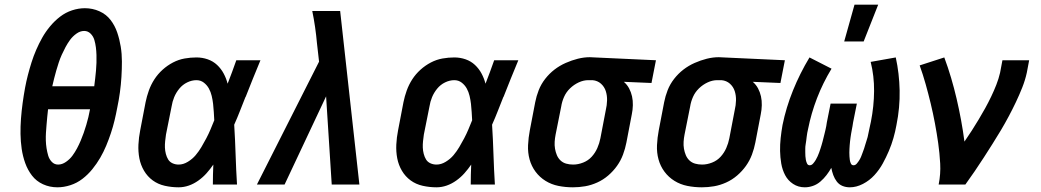

<svg xmlns="http://www.w3.org/2000/svg" viewBox="-20 -787 4440 819"><path d="M225 12Q192 12 163.5 -1Q135 -14 116.5 -38Q98 -62 87.5 -91.5Q77 -121 72.5 -152Q68 -183 67.5 -215.5Q67 -248 69.5 -281Q72 -314 76.5 -347Q81 -380 87 -413Q92 -440 99 -467Q106 -494 114.5 -521Q123 -548 134.5 -574.5Q146 -601 160 -626Q174 -651 193.5 -674.5Q213 -698 236.5 -716Q260 -734 287.5 -743Q315 -752 342 -752Q375 -752 404 -739Q433 -726 451.5 -702Q470 -678 480 -648.5Q490 -619 495 -588Q500 -557 500 -524.5Q500 -492 498 -459Q496 -426 491.5 -393Q487 -360 480 -327Q475 -300 468.5 -273Q462 -246 453 -219Q444 -192 433 -165.5Q422 -139 407.5 -114Q393 -89 374 -65.5Q355 -42 331.5 -24Q308 -6 280 3Q252 12 225 12ZM382 -419Q384 -435 386 -452Q388 -469 389.5 -486Q391 -503 391.5 -519.5Q392 -536 391.5 -552.5Q391 -569 389 -585Q387 -601 382.5 -616.5Q378 -632 366.5 -643.5Q355 -655 339 -655Q322 -655 306 -643.5Q290 -632 279 -617Q268 -602 259.5 -586Q251 -570 243.5 -553.5Q236 -537 230.5 -520Q225 -503 220 -486Q215 -469 211 -452.5Q207 -436 203 -419ZM228 -85Q245 -85 261.5 -96.5Q278 -108 289 -123Q300 -138 308.5 -154Q317 -170 324 -186.5Q331 -203 337 -220Q343 -237 348 -254Q353 -271 357 -287.5Q361 -304 364 -321H185Q183 -305 181.5 -288Q180 -271 178.5 -254Q177 -237 176 -220.5Q175 -204 175.5 -187.5Q176 -171 178.5 -155Q181 -139 185.5 -123.5Q190 -108 201 -96.5Q212 -85 228 -85Z M742 12Q712 12 683 5.5Q654 -1 631.5 -17.5Q609 -34 594.5 -58.5Q580 -83 574.5 -111.5Q569 -140 570.5 -170.5Q572 -201 578 -231L601 -351Q606 -376 615 -401Q624 -426 638.5 -448.5Q653 -471 673.5 -489.5Q694 -508 718 -520.5Q742 -533 767.5 -537.5Q793 -542 818 -542Q843 -542 866 -534Q889 -526 906 -510Q923 -494 934 -473.5Q945 -453 951 -430Q961 -455 970 -480Q979 -505 988 -530H1091Q1075 -491 1059 -452Q1043 -413 1028 -374L1027 -373Q1015 -343 1003.5 -313.5Q992 -284 979 -255Q983 -191 985 -127.5Q987 -64 991 0H888Q888 -21 888.5 -42.5Q889 -64 890 -85Q877 -66 861.5 -48.5Q846 -31 826.5 -17Q807 -3 785.5 4.5Q764 12 742 12ZM742 -85Q762 -85 781.5 -97Q801 -109 814.5 -125Q828 -141 839 -159.5Q850 -178 860 -197Q870 -216 878 -235Q886 -254 894 -274Q893 -291 892 -309Q891 -327 889 -344Q887 -361 883 -378Q879 -395 871 -409.5Q863 -424 849.5 -434.5Q836 -445 818 -445Q798 -445 778.5 -435.5Q759 -426 745 -409Q731 -392 723 -372.5Q715 -353 712 -333L688 -213Q686 -199 684.5 -185Q683 -171 683.5 -157.5Q684 -144 687.5 -130.5Q691 -117 697.5 -106.5Q704 -96 716 -90.5Q728 -85 742 -85Z M1194 0H1076L1341 -524L1332 -603Q1329 -637 1324 -671.5Q1319 -706 1312 -740H1431L1513 0H1395L1371 -376Z M1842 12Q1812 12 1783 5.5Q1754 -1 1731.5 -17.5Q1709 -34 1694.5 -58.5Q1680 -83 1674.5 -111.5Q1669 -140 1670.5 -170.5Q1672 -201 1678 -231L1701 -351Q1706 -376 1715 -401Q1724 -426 1738.5 -448.5Q1753 -471 1773.5 -489.5Q1794 -508 1818 -520.5Q1842 -533 1867.5 -537.5Q1893 -542 1918 -542Q1943 -542 1966 -534Q1989 -526 2006 -510Q2023 -494 2034 -473.5Q2045 -453 2051 -430Q2061 -455 2070 -480Q2079 -505 2088 -530H2191Q2175 -491 2159 -452Q2143 -413 2128 -374L2127 -373Q2115 -343 2103.5 -313.5Q2092 -284 2079 -255Q2083 -191 2085 -127.5Q2087 -64 2091 0H1988Q1988 -21 1988.5 -42.5Q1989 -64 1990 -85Q1977 -66 1961.5 -48.5Q1946 -31 1926.5 -17Q1907 -3 1885.5 4.5Q1864 12 1842 12ZM1842 -85Q1862 -85 1881.5 -97Q1901 -109 1914.5 -125Q1928 -141 1939 -159.5Q1950 -178 1960 -197Q1970 -216 1978 -235Q1986 -254 1994 -274Q1993 -291 1992 -309Q1991 -327 1989 -344Q1987 -361 1983 -378Q1979 -395 1971 -409.5Q1963 -424 1949.5 -434.5Q1936 -445 1918 -445Q1898 -445 1878.5 -435.5Q1859 -426 1845 -409Q1831 -392 1823 -372.5Q1815 -353 1812 -333L1788 -213Q1786 -199 1784.5 -185Q1783 -171 1783.5 -157.5Q1784 -144 1787.5 -130.5Q1791 -117 1797.5 -106.5Q1804 -96 1816 -90.5Q1828 -85 1842 -85Z M2424 12Q2392 12 2362 6Q2332 0 2307 -15.5Q2282 -31 2264.5 -54.5Q2247 -78 2239 -107Q2231 -136 2232.5 -168Q2234 -200 2240 -231L2263 -351Q2268 -377 2278 -402.5Q2288 -428 2305.5 -450.5Q2323 -473 2345 -490Q2367 -507 2393 -518.5Q2419 -530 2445 -536.5Q2471 -543 2496 -543Q2502 -543 2507 -542.5Q2512 -542 2517 -542L2778 -530L2759 -433L2641 -438Q2655 -426 2663.5 -410Q2672 -394 2676 -376Q2680 -358 2679.5 -338Q2679 -318 2675 -299L2652 -179Q2647 -153 2637.5 -127.5Q2628 -102 2612 -79.5Q2596 -57 2574.5 -38.5Q2553 -20 2527.5 -8.5Q2502 3 2476 7.5Q2450 12 2424 12ZM2425 -85Q2446 -85 2467.5 -93.5Q2489 -102 2504 -118.5Q2519 -135 2528 -155.5Q2537 -176 2541 -197L2564 -317Q2569 -338 2569.5 -359Q2570 -380 2564 -398.5Q2558 -417 2543.5 -430Q2529 -443 2508 -445H2489Q2469 -445 2448.5 -435.5Q2428 -426 2411.5 -410Q2395 -394 2386 -373.5Q2377 -353 2374 -333L2350 -213Q2347 -198 2346 -182.5Q2345 -167 2347.5 -152.5Q2350 -138 2355.5 -125Q2361 -112 2371 -102.5Q2381 -93 2395 -89Q2409 -85 2425 -85Z M2974 12Q2942 12 2912 6Q2882 0 2857 -15.5Q2832 -31 2814.5 -54.5Q2797 -78 2789 -107Q2781 -136 2782.5 -168Q2784 -200 2790 -231L2813 -351Q2818 -377 2828 -402.5Q2838 -428 2855.5 -450.5Q2873 -473 2895 -490Q2917 -507 2943 -518.5Q2969 -530 2995 -536.5Q3021 -543 3046 -543Q3052 -543 3057 -542.5Q3062 -542 3067 -542L3328 -530L3309 -433L3191 -438Q3205 -426 3213.5 -410Q3222 -394 3226 -376Q3230 -358 3229.5 -338Q3229 -318 3225 -299L3202 -179Q3197 -153 3187.5 -127.5Q3178 -102 3162 -79.5Q3146 -57 3124.5 -38.5Q3103 -20 3077.5 -8.5Q3052 3 3026 7.5Q3000 12 2974 12ZM2975 -85Q2996 -85 3017.5 -93.5Q3039 -102 3054 -118.5Q3069 -135 3078 -155.5Q3087 -176 3091 -197L3114 -317Q3119 -338 3119.5 -359Q3120 -380 3114 -398.5Q3108 -417 3093.5 -430Q3079 -443 3058 -445H3039Q3019 -445 2998.5 -435.5Q2978 -426 2961.5 -410Q2945 -394 2936 -373.5Q2927 -353 2924 -333L2900 -213Q2897 -198 2896 -182.5Q2895 -167 2897.5 -152.5Q2900 -138 2905.5 -125Q2911 -112 2921 -102.5Q2931 -93 2945 -89Q2959 -85 2975 -85Z M3413 12Q3385 12 3363 -2.5Q3341 -17 3329 -40Q3317 -63 3312.5 -89.5Q3308 -116 3307.5 -143Q3307 -170 3310 -198Q3313 -226 3318 -254Q3333 -328 3362.5 -401Q3392 -474 3433 -542L3527 -494Q3490 -433 3465 -368Q3440 -303 3427 -237Q3425 -229 3423.5 -220.5Q3422 -212 3421 -203.5Q3420 -195 3419 -187Q3418 -179 3416.5 -170.5Q3415 -162 3415 -154Q3415 -146 3415 -137.5Q3415 -129 3415.5 -121Q3416 -113 3417.5 -105Q3419 -97 3422.5 -89.5Q3426 -82 3434 -82Q3442 -82 3448.5 -89.5Q3455 -97 3459.5 -104.5Q3464 -112 3467.5 -120Q3471 -128 3474 -136Q3477 -144 3479.5 -152Q3482 -160 3484.5 -168Q3487 -176 3489 -184Q3491 -192 3493 -200Q3495 -208 3497 -216Q3499 -224 3501 -232.5Q3503 -241 3504.5 -249Q3506 -257 3507 -265L3523 -345H3635L3619 -265Q3618 -257 3616.5 -249Q3615 -241 3613.5 -233Q3612 -225 3610.5 -216.5Q3609 -208 3608 -200Q3607 -192 3606 -184Q3605 -176 3604.5 -168Q3604 -160 3603.5 -152Q3603 -144 3603 -136Q3603 -128 3603.5 -120Q3604 -112 3605 -104.5Q3606 -97 3609.5 -89.5Q3613 -82 3621 -82Q3629 -82 3635.5 -90Q3642 -98 3646.5 -105.5Q3651 -113 3654 -121Q3657 -129 3660 -137Q3663 -145 3666 -153.5Q3669 -162 3671 -170Q3673 -178 3676 -186Q3679 -194 3681 -202.5Q3683 -211 3684.5 -219Q3686 -227 3688 -235.5Q3690 -244 3691.5 -252Q3693 -260 3695 -268Q3708 -334 3708.5 -398.5Q3709 -463 3694 -523L3801 -542Q3816 -474 3817.5 -401Q3819 -328 3804 -254Q3799 -226 3791 -198Q3783 -170 3771.5 -143Q3760 -116 3745.5 -89.5Q3731 -63 3710 -40Q3689 -17 3661 -2.5Q3633 12 3605 12Q3588 12 3573.5 6Q3559 0 3549.5 -12.5Q3540 -25 3534.5 -40Q3529 -55 3526 -71Q3517 -55 3505.5 -40Q3494 -25 3479.5 -12.5Q3465 0 3447.5 6Q3430 12 3413 12ZM3581 -610 3625 -767H3726L3664 -610Z M3984 0Q3993 -45 3990.5 -89.5Q3988 -134 3982 -176.5Q3976 -219 3968 -261.5Q3960 -304 3950 -345.5Q3940 -387 3928.5 -428Q3917 -469 3903 -508L4008 -542Q4024 -499 4037 -455Q4050 -411 4060.5 -366Q4071 -321 4079.5 -275Q4088 -229 4094 -183Q4110 -206 4125 -229.5Q4140 -253 4154.5 -277Q4169 -301 4182.5 -325.5Q4196 -350 4208 -375Q4220 -400 4230 -425.5Q4240 -451 4246 -477L4256 -530H4370L4360 -477Q4353 -445 4340.5 -413.5Q4328 -382 4313.5 -351.5Q4299 -321 4283 -291Q4267 -261 4249.5 -231.5Q4232 -202 4213.5 -173Q4195 -144 4176.5 -115Q4158 -86 4138 -57Q4118 -28 4098 0Z"/></svg>

Font: Lode Term
Style: Bold Italic
Weight: 700
Italic angle: -11°
Monospace: yes
Designer: Belleve Invis
Foundry: Belleve Invis
Version: Version 29.2.0